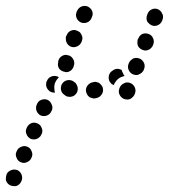

<svg xmlns="http://www.w3.org/2000/svg" viewBox="-149 -312 572 650"><path d="M-90 264Q-101 260 -111 264Q-122 268 -127 278V280Q-129 285 -129 291Q-130 296 -128 301Q-126 306 -122 310Q-118 314 -113 316Q-108 318 -102 318Q-97 319 -92 317Q-87 315 -83 311Q-79 307 -77 302L-76 300Q-72 290 -76 279Q-80 269 -90 264ZM-56 185Q-67 180 -77 185Q-88 189 -92 199L-93 201Q-98 211 -93 222Q-89 233 -79 237Q-68 242 -58 237Q-47 233 -43 223L-42 221Q-37 211 -42 200Q-46 189 -56 185ZM-22 106Q-33 101 -43 105Q-54 110 -58 120L-59 122Q-64 132 -59 143Q-55 153 -45 158Q-40 160 -34 160Q-29 160 -24 158Q-19 156 -15 152Q-11 149 -9 143L-8 142Q-3 131 -8 121Q-12 110 -22 106ZM12 26Q1 22 -9 26Q-20 30 -24 41L-25 43Q-27 48 -27 53Q-27 59 -25 64Q-23 69 -19 73Q-16 77 -11 79Q0 83 10 79Q21 75 25 64L26 63Q31 52 26 42Q22 31 12 26ZM271 23Q276 25 282 25Q287 25 292 23Q297 20 301 16Q305 12 307 7L308 4Q312 -6 307 -17Q302 -27 292 -31Q287 -33 281 -33Q276 -33 271 -30Q266 -28 262 -24Q258 -20 256 -15L255 -12Q251 -1 256 9Q261 19 271 23ZM197 5Q199 1 200 -5Q200 -10 199 -15Q197 -21 193 -25Q190 -29 185 -32Q180 -34 175 -35Q169 -35 164 -33Q163 -33 162 -33Q151 -29 145 -19Q140 -9 143 1Q145 7 148 11Q151 15 156 18Q161 20 166 21Q172 22 177 20Q179 20 181 19Q186 17 190 14Q194 10 197 5ZM89 16Q95 15 100 13Q105 10 108 6Q112 2 113 -3Q115 -9 114 -14Q114 -20 111 -24Q109 -29 105 -33Q104 -33 104 -33Q100 -37 95 -39Q90 -41 84 -41Q79 -41 74 -39Q69 -37 65 -33Q57 -25 57 -13Q57 -2 65 6Q67 8 69 9Q73 13 79 15Q84 16 89 16ZM9 -16Q7 -21 7 -26Q7 -32 9 -37L10 -38Q14 -49 25 -53Q35 -57 46 -53Q47 -52 48 -52Q49 -51 50 -50Q50 -50 49 -49Q42 -42 38 -33Q34 -24 35 -13Q35 -6 37 2Q34 2 30 1Q27 1 23 -1Q18 -3 15 -7Q11 -11 9 -16ZM228 -70 231 -72Q238 -78 247 -79Q256 -79 263 -75Q264 -70 267 -65Q269 -59 273 -55Q267 -53 261 -51Q252 -47 245 -39Q239 -32 236 -24Q233 -25 230 -27Q227 -29 225 -32Q218 -40 219 -52Q220 -63 228 -70ZM302 -60Q308 -58 313 -58Q319 -58 323 -61Q328 -63 332 -67Q336 -71 338 -76L339 -79Q343 -90 338 -100Q333 -110 323 -114Q318 -116 312 -116Q307 -116 302 -114Q297 -111 293 -107Q289 -103 287 -98L286 -95Q282 -85 287 -74Q292 -64 302 -60ZM69 -69Q74 -67 79 -68Q85 -69 89 -72Q94 -75 97 -80Q100 -84 101 -90L102 -93Q104 -104 98 -113Q92 -123 81 -125Q75 -127 70 -126Q65 -125 60 -122Q55 -119 52 -114Q49 -110 48 -104V-101Q45 -90 51 -80Q58 -71 69 -69ZM318 -157Q320 -152 324 -149Q328 -145 334 -143Q339 -141 344 -141Q350 -141 355 -144Q360 -146 363 -150Q367 -154 369 -159L370 -162Q374 -173 369 -183Q365 -193 354 -197Q343 -201 333 -197Q323 -192 319 -181L317 -178Q316 -173 316 -168Q316 -162 318 -157ZM76 -169Q78 -164 82 -160Q86 -156 91 -154Q102 -150 112 -155Q122 -159 127 -170L128 -173Q130 -178 130 -183Q130 -189 127 -194Q125 -199 121 -203Q117 -206 112 -208Q102 -213 91 -208Q81 -204 77 -193L75 -190Q73 -185 74 -179Q74 -174 76 -169ZM349 -240Q352 -235 356 -232Q360 -228 365 -226Q375 -222 386 -227Q396 -232 400 -242L401 -245Q403 -250 403 -256Q403 -261 400 -266Q398 -271 394 -275Q390 -279 385 -281Q374 -285 364 -280Q354 -275 350 -264L349 -261Q347 -256 347 -251Q347 -245 349 -240ZM125 -236Q135 -232 146 -236Q156 -240 161 -251L162 -254Q167 -264 163 -275Q158 -285 148 -290Q143 -292 137 -292Q132 -292 127 -290Q122 -288 118 -284Q114 -280 112 -275L111 -273Q106 -262 110 -252Q114 -241 125 -236Z"/></svg>

Font: FRB American Cursive Guidelines Dotted Ultra
Style: Bold Italic
Weight: 1000
Italic angle: -25°
Version: Version 2.0;Modular Font Editor K font №1